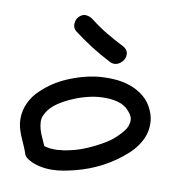

<svg xmlns="http://www.w3.org/2000/svg" viewBox="-72 -740 677 736"><g transform="rotate(10 267.0 -372.0)"><path d="M282.2 -450.2Q313.5 -454.1 347.7 -452.6Q381.8 -451.2 413.1 -440.9Q444.3 -430.7 469.7 -410.2Q495.1 -389.6 508.8 -356.4Q518.6 -333 519 -309.1Q519.5 -285.2 512.2 -263.2Q504.9 -241.2 490.7 -221.2Q476.6 -201.2 458 -184.6Q418 -148.4 370.1 -123Q322.3 -97.7 269.5 -84Q247.1 -78.1 223.1 -73.7Q199.2 -69.3 174.8 -69.3Q150.4 -69.3 127 -74.7Q103.5 -80.1 83 -92.8Q68.4 -101.6 65.4 -116.2Q59.6 -132.8 52.7 -147.5Q45.9 -162.1 39.6 -177.7Q33.2 -193.4 29.3 -209Q25.4 -224.6 25.4 -241.2Q25.4 -274.4 39.6 -304.2Q53.7 -334 78.1 -356.4Q119.1 -395.5 172.9 -418.9Q226.6 -442.4 282.2 -450.2ZM392.6 -366.2Q366.2 -376 335.9 -376Q303.7 -377 271.5 -369.6Q239.3 -362.3 210 -349.6Q182.6 -338.9 153.8 -319.8Q125 -300.8 111.3 -273.4Q103.5 -258.8 104 -243.7Q104.5 -228.5 108.9 -213.4Q113.3 -198.2 120.6 -183.1Q127.9 -168 133.8 -153.3Q149.4 -149.4 153.3 -149.4Q155.3 -148.4 158.2 -148.4Q161.1 -148.4 163.1 -148.4Q182.6 -146.5 198.2 -149.4Q209 -149.4 225.6 -153.3Q251 -158.2 274.4 -166.5Q297.9 -174.8 317.4 -184.6Q339.8 -195.3 361.3 -208Q382.8 -220.7 397.5 -234.4Q407.2 -243.2 416 -252.9Q420.9 -257.8 422.9 -260.7Q427.7 -267.6 430.7 -271Q433.6 -274.4 435.5 -279.3Q439.5 -286.1 439.5 -290Q440.4 -292 440.9 -294.9Q441.4 -297.9 442.4 -299.8V-310.5Q441.4 -314.5 441.4 -316.4Q441.4 -318.4 440.4 -320.3Q437.5 -327.1 435.1 -330.6Q432.6 -334 429.7 -337.9Q430.7 -336.9 427.2 -340.8Q423.8 -344.7 422.9 -345.7L415 -353.5Q410.2 -356.4 404.3 -360.4Q398.4 -364.3 392.6 -366.2ZM232.4 -664.1Q263.7 -639.6 296.4 -620.1Q329.1 -600.6 364.3 -583Q380.9 -574.2 383.3 -559.6Q385.7 -544.9 377.9 -532.2Q370.1 -519.5 355.5 -513.2Q340.8 -506.8 324.2 -515.6Q248 -554.7 177.7 -608.4Q165 -619.1 166 -636.2Q167 -653.3 177.7 -664.1Q190.4 -676.8 205.1 -675.3Q219.7 -673.8 232.4 -664.1Z"/></g></svg>

Font: Schoolbell
Style: Regular
Weight: 400
Designer: Font Diner, Inc
Foundry: Font Diner, Inc
Version: Version 1.001